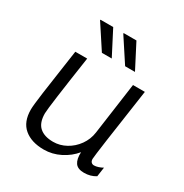

<svg xmlns="http://www.w3.org/2000/svg" viewBox="-168 -853 954 995"><g transform="rotate(30 308.5 -355.0)"><path d="M142 -156Q142 -100 170.5 -74.5Q199 -49 252 -49Q292 -49 328.5 -69Q365 -89 390 -124Q415 -159 421 -202L464 -511H535Q474 -97 474 -75Q474 -62 480.5 -55.5Q487 -49 497 -49Q508 -49 522 -53.5Q536 -58 548 -65L540 -9Q510 10 471 10Q433 10 418 -11.5Q403 -33 405 -75Q374 -37 327.5 -13.5Q281 10 230 10Q156 10 112.5 -26.5Q69 -63 69 -137Q69 -160 80 -241Q91 -322 106 -422Q122 -532 119 -511H190Q142 -190 142 -156ZM300 -575H241L148 -717L149 -720H225ZM439 -575H380L287 -717L288 -720H364Z"/></g></svg>

Font: Chivo Light Italic
Style: Regular
Weight: 300
Italic angle: -8.05°
Designer: Hector Gatti
Foundry: Omnibus-Type
Version: Version 1.007